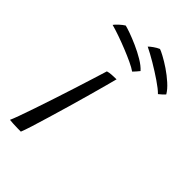

<svg xmlns="http://www.w3.org/2000/svg" viewBox="-214 -783 863 863"><g transform="rotate(45 218.0 -351.5)"><path d="M92 1Q85 1 70.8 0.8Q56.5 0.5 42.2 -0.2Q28 -1 20 -2Q25 -12.5 36.2 -43.2Q47.5 -74 62.2 -117.5Q77 -161 93.2 -210.2Q109.5 -259.5 125 -308Q140.5 -356.5 153.2 -397.2Q166 -438 174 -464Q184.5 -467.5 200.5 -468.5Q216.5 -469.5 230 -469.5Q226 -453 216 -416.8Q206 -380.5 192.8 -332.5Q179.5 -284.5 164.5 -232.8Q149.5 -181 135.2 -133.5Q121 -86 109.8 -50.2Q98.5 -14.5 92 1ZM271.5 -704Q279 -702 301 -690.2Q323 -678.5 349.8 -660.5Q376.5 -642.5 400.2 -621.2Q424 -600 436 -579.5Q431.5 -574 421.5 -565Q411.5 -556 408.5 -554Q392.5 -570.5 359 -593.2Q325.5 -616 288.8 -637.8Q252 -659.5 225 -672.5Q231 -679 244.8 -688.8Q258.5 -698.5 271.5 -704ZM88 -669.5Q98 -667.5 122.8 -658.8Q147.5 -650 178 -636.5Q208.5 -623 236.2 -606.5Q264 -590 280 -572Q277 -568 267.5 -557Q258 -546 255 -543.5Q241 -553.5 215 -565.8Q189 -578 158 -590.5Q127 -603 97 -613.5Q67 -624 44.5 -630Q50 -638 63 -650Q76 -662 88 -669.5Z"/></g></svg>

Font: Grandstander ExtraLight
Style: Italic
Weight: 200
Italic angle: -15°
Designer: Tyler Finck
Foundry: Etcetera Type Co
Version: Version 1.200; ttfautohint (v1.8.3)